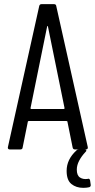

<svg xmlns="http://www.w3.org/2000/svg" viewBox="-20 -720 460 925"><path d="M18 -11 169 -691Q171 -700 180 -700H240Q250 -700 251 -691L403 -11V-9Q403 0 394 0H341Q332 0 330 -9L305 -133Q305 -135 303.5 -136Q302 -137 300 -137H119Q117 -137 115.5 -136Q114 -135 114 -133L89 -9Q88 0 78 0H27Q22 0 19.5 -3Q17 -6 18 -11ZM130 -195H288Q291 -195 291 -199L211 -592Q210 -595 209 -595Q208 -595 207 -592L127 -199Q127 -195 130 -195ZM417 173Q417 179 410 182Q397 185 381 185Q347 185 324 166.5Q301 148 301 103Q301 48 348 5Q352 0 360 0H387Q394 0 395.5 4Q397 8 392 12Q373 32 361.5 54Q350 76 350 97Q350 125 365 135Q380 145 402 142L406 141Q412 141 414 149L417 170Z"/></svg>

Font: Barlow Condensed
Style: Regular
Weight: 400
Width: 3
Designer: Jeremy Tribby
Foundry: Tribby Type
Version: Version 1.500